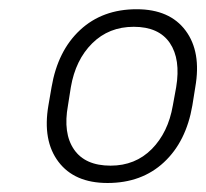

<svg xmlns="http://www.w3.org/2000/svg" viewBox="-20 -742 453 422"><path d="M86.4 -510.3 93.3 -550.3Q106.9 -630.4 156 -676Q205.1 -721.7 280.3 -721.7Q353 -721.7 387.9 -674.8Q422.9 -627.9 409.2 -550.3L402.8 -510.3Q389.2 -430.7 340.3 -385.3Q291.5 -339.8 216.3 -339.8Q143.6 -339.8 108.4 -386.5Q73.2 -433.1 86.4 -510.3ZM135.7 -550.3 129.4 -510.3Q118.2 -449.2 142.6 -413.6Q167 -377.9 223.1 -377.9Q277.3 -377.9 313.5 -414.3Q349.6 -450.7 359.9 -510.3L367.2 -550.3Q377.4 -611.8 353.3 -647.5Q329.1 -683.1 273.9 -683.1Q219.2 -683.1 182.6 -646.7Q146 -610.4 135.7 -550.3Z"/></svg>

Font: Inter Extra Light
Style: Italic
Weight: 200
Italic angle: -9.39999°
Designer: Rasmus Andersson
Foundry: rsms
Version: Version 4.000;git-3c8e0fc